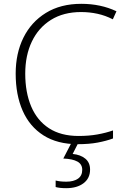

<svg xmlns="http://www.w3.org/2000/svg" viewBox="-20 -744 660 1004"><path d="M404 -681Q312 -681 246.5 -640Q181 -599 146.5 -526.5Q112 -454 112 -359Q112 -261 143 -187.5Q174 -114 236 -73.5Q298 -33 391 -33Q445 -33 489.5 -41Q534 -49 571 -62V-20Q536 -7 491 1.5Q446 10 387 10Q280 10 207.5 -36Q135 -82 98.5 -165Q62 -248 62 -359Q62 -465 102.5 -547Q143 -629 220 -676.5Q297 -724 405 -724Q507 -724 589 -685L570 -643Q531 -663 489.5 -672Q448 -681 404 -681ZM451 143Q451 188 417 214Q383 240 326 240Q292 240 271 234V200Q283 203 296.5 204.5Q310 206 327 206Q365 206 387.5 190.5Q410 175 410 144Q410 115 385 101Q360 87 311 85L355 0H391L360 61Q401 65 426 85.5Q451 106 451 143Z"/></svg>

Font: Noto Sans Thaana ExtraLight
Style: Regular
Weight: 200
Designer: David Williams
Foundry: Google Inc.
Version: Version 3.001; ttfautohint (v1.8.4.7-5d5b)